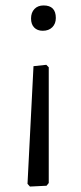

<svg xmlns="http://www.w3.org/2000/svg" viewBox="-20 -488 296 705"><path d="M103 -245 81 187 90 197 151 194 159 184V-241L150 -250ZM105.5 -387C113.2 -379 123.7 -375 137 -375C151.7 -375 163.3 -379.3 172 -388C180.7 -396.7 185 -408 185 -422C185 -452.7 170 -468 140 -468C126 -468 114.8 -463.7 106.5 -455C98.2 -446.3 94 -434.7 94 -420C94 -406 97.8 -395 105.5 -387Z"/></svg>

Font: Alegreya Sans SC
Style: Regular
Weight: 400
Designer: Juan Pablo del Peral
Foundry: Huerta Tipografica
Version: Version 1.000;PS 001.000;hotconv 1.0.70;makeotf.lib2.5.58329